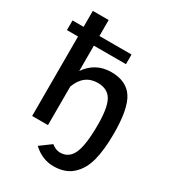

<svg xmlns="http://www.w3.org/2000/svg" viewBox="-229 -843 1032 1155"><g transform="rotate(30 287.5 -266.0)"><path d="M329 198Q251 198 187 139L263 83Q292 107 323 107Q382 107 409 50.5Q436 -6 437 -141Q438 -267 409.5 -318.5Q381 -370 312 -370Q216 -370 178 -268V0H68V-552H-9V-619H68V-730H178V-619H401V-552H178V-376Q241 -467 350 -467Q455 -467 501 -396Q547 -325 547 -155Q547 -42 527.5 33.5Q508 109 459 153.5Q410 198 329 198Z"/></g></svg>

Font: Raleway-v4020 SemiBold
Style: Regular
Weight: 600
Designer: Matt McInerney, Pablo Impallari, Rodrigo Fuenzalida
Foundry: Matt McInerney, Pablo Impallari, Rodrigo Fuenzalida
Version: Version 4.020;PS 004.020;hotconv 1.0.88;makeotf.lib2.5.64775